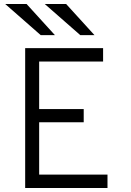

<svg xmlns="http://www.w3.org/2000/svg" viewBox="-20 -941 656 961"><path d="M106 0V-700H496V-633H176V-395H399V-329H176V-67H518V0ZM382 -765 204 -921H311L453 -765ZM184 -765 6 -921H113L255 -765Z"/></svg>

Font: Overpass Mono Light Light
Style: Regular
Weight: 300
Monospace: yes
Version: Version 4.000